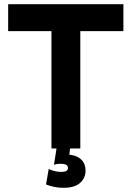

<svg xmlns="http://www.w3.org/2000/svg" viewBox="-20 -710 630 918"><path d="M226 0V-690H364V0ZM19 -561V-690H570V-561ZM283 188Q263 188 241.5 184Q220 180 200 172L213 98Q228 105 243 108.5Q258 112 273 112Q305 112 305 93Q305 73 270 73Q261 73 253.5 74Q246 75 238 78L252 -11L316 -9L310 43L298 29Q339 29 364 49Q389 69 389 106Q389 141 363 164.5Q337 188 283 188Z"/></svg>

Font: Radio Canada Big SemiBold
Style: Regular
Weight: 600
Designer: Étienne Aubert Bonn
Foundry: Coppers and Brasses
Version: Version 1.001